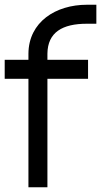

<svg xmlns="http://www.w3.org/2000/svg" viewBox="-60 -769 471 809"><path d="M306 -749H346V-669H306C203 -669 140.9 -633 139.8 -543V-517H271H311V-437H271H139.8V-20V20H59.8V-20V-437H-0.2H-40.2V-517H-0.2H59.8V-543C60.8 -677 175.4 -749 306 -749Z"/></svg>

Font: Nordica Plus
Style: NordicaClassicLtExt
Weight: 300
Version: Version 1.01